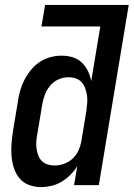

<svg xmlns="http://www.w3.org/2000/svg" viewBox="-20 -755 545 783"><path d="M147 8Q121 8 97.5 -1Q74 -10 59 -28.5Q44 -47 36.5 -70.5Q29 -94 27 -119Q25 -144 27 -170Q29 -196 33 -221L53 -341Q56 -364 62.5 -386.5Q69 -409 80 -430Q91 -451 106.5 -470Q122 -489 142.5 -502.5Q163 -516 186 -522Q209 -528 231 -528Q255 -528 276.5 -521.5Q298 -515 313.5 -500Q329 -485 338.5 -465.5Q348 -446 352 -424L389 -647H149L164 -735H505L383 0H282L295 -77Q283 -58 266.5 -41.5Q250 -25 230.5 -13.5Q211 -2 189.5 3Q168 8 147 8ZM202 -80Q221 -80 241 -87Q261 -94 276.5 -108.5Q292 -123 300.5 -142.5Q309 -162 312 -181L332 -301Q334 -317 335.5 -333Q337 -349 335 -364Q333 -379 328 -393.5Q323 -408 313.5 -419Q304 -430 289.5 -435Q275 -440 259 -440Q238 -440 218 -431Q198 -422 184 -405Q170 -388 162.5 -367.5Q155 -347 152 -327L132 -207Q129 -192 128 -177.5Q127 -163 129 -149Q131 -135 136 -121.5Q141 -108 150.5 -98.5Q160 -89 173.5 -84.5Q187 -80 202 -80Z"/></svg>

Font: Iosevka SS04 Semibold
Style: Italic
Weight: 600
Italic angle: -9°
Monospace: yes
Designer: Belleve Invis
Foundry: Belleve Invis
Version: Version 19.0.0; ttfautohint (v1.8.4)